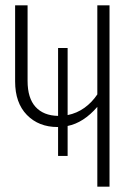

<svg xmlns="http://www.w3.org/2000/svg" viewBox="-20 -704 525 724"><path d="M393 -684V0H347V-301Q295 -241 235 -229V-116H199V-225H197Q126 -225 81.5 -270.5Q37 -316 37 -397V-684H84V-399Q84 -334 114 -301Q144 -268 199 -267V-523H235V-270Q270 -277 298.5 -297.5Q327 -318 347 -348V-684Z"/></svg>

Font: Fira Sans Extra Condensed ExtraLight
Style: Regular
Weight: 275
Width: 1
Designer: Carrois Corporate & Edenspiekermann AG
Foundry: Carrois Corporate GbR & Edenspiekermann AG
Version: Version 4.203